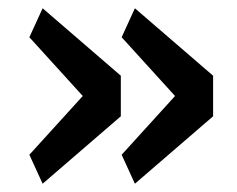

<svg xmlns="http://www.w3.org/2000/svg" viewBox="-20 -511 572 464"><path d="M51 -137 180 -279 51 -421 83 -491 272 -328V-230L83 -67ZM274 -137 403 -279 274 -421 306 -491 495 -328V-230L306 -67Z"/></svg>

Font: IBM Plex Sans Arabic Medium
Style: Regular
Weight: 500
Designer: Mike Abbink, Paul van der Laan, Pieter van Rosmalen, Wael Morcos, Khajak Apelian
Foundry: Bold Monday
Version: Version 1.1